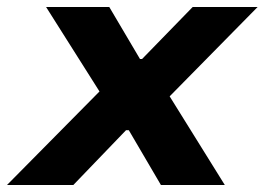

<svg xmlns="http://www.w3.org/2000/svg" viewBox="-47 -530 758 550"><path d="M-27 0 238 -268 85 -510H266L354 -361H360L505 -510H691L439 -254L597 0H414L322 -157H314L163 0Z"/></svg>

Font: Saira Expanded
Style: Bold Italic
Weight: 700
Width: 7
Italic angle: -12°
Designer: Hector Gatti with collaboration of the Omnibus-Type team
Foundry: Omnibus-Type
Version: Version 1.101